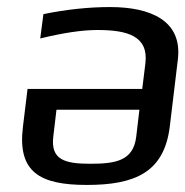

<svg xmlns="http://www.w3.org/2000/svg" viewBox="-20 -514 525 544"><path d="M226 10C363 10 445 -26 461 -155L484 -346C497 -456 406 -494 292 -494C230 -494 167 -487 103 -474L94 -405C159 -421 213 -429 256 -429C341 -429 401 -412 392 -335L383 -262H58L45 -155C29 -26 93 10 226 10ZM236 -50C164 -50 123 -61 131 -127L140 -203H375L366 -127C358 -59 309 -50 236 -50Z"/></svg>

Font: Gamestation Display
Style: Italic
Weight: 400
Designer: Jonas Hecksher
Foundry: Jonas Hecksher, Playtypeª, e-types AS
Version: Version 1.003